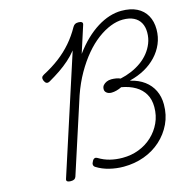

<svg xmlns="http://www.w3.org/2000/svg" viewBox="-153 -1283 1450 1450"><g transform="rotate(-15 572.0 -558.0)"><path d="M637 12Q581 12 526 -1.5Q471 -15 427 -43Q416 -50 414.5 -62Q413 -74 423 -90Q430 -104 440.5 -107Q451 -110 462 -103Q503 -78 549 -66.5Q595 -55 647 -55Q715 -55 774.5 -78Q834 -101 879 -143Q924 -185 950 -241Q976 -297 976 -364Q976 -423 951.5 -465.5Q927 -508 881.5 -535Q836 -562 773 -573Q753 -563 732 -557.5Q711 -552 693 -552Q669 -552 654.5 -564Q640 -576 641 -593Q641 -611 651.5 -623Q662 -635 678.5 -642.5Q695 -650 716 -650Q734 -650 752.5 -647Q771 -644 786 -637Q832 -647 874 -665Q916 -683 951.5 -708.5Q987 -734 1013 -766.5Q1039 -799 1054.5 -838Q1070 -877 1070 -922Q1070 -966 1052.5 -997.5Q1035 -1029 1001 -1046Q967 -1063 916 -1063Q870 -1063 819 -1043Q768 -1023 716.5 -984.5Q665 -946 617 -889Q569 -832 527 -758.5Q485 -685 454 -596L264 -10Q260 2 250.5 8Q241 14 222 14Q204 14 195.5 8Q187 2 191 -11L491 -936Q462 -900 426.5 -868.5Q391 -837 350.5 -809.5Q310 -782 263 -755Q247 -746 236.5 -751Q226 -756 219 -772Q213 -787 216 -797.5Q219 -808 234 -816Q305 -853 361.5 -896Q418 -939 463 -991Q508 -1043 543 -1106Q551 -1119 560.5 -1124.5Q570 -1130 587 -1130Q605 -1130 613.5 -1123.5Q622 -1117 618 -1104L550 -893Q593 -952 639 -996Q685 -1040 733 -1070Q781 -1100 829 -1115Q877 -1130 923 -1130Q994 -1130 1043 -1105.5Q1092 -1081 1118 -1035Q1144 -989 1144 -926Q1144 -867 1122 -815Q1100 -763 1060.5 -721Q1021 -679 968.5 -650Q916 -621 852 -605L851 -603Q915 -588 959.5 -555Q1004 -522 1027.5 -473.5Q1051 -425 1051 -364Q1051 -282 1018.5 -213.5Q986 -145 929.5 -94Q873 -43 798 -15.5Q723 12 637 12Z"/></g></svg>

Font: Playwrite CU Light
Style: Regular
Weight: 300
Designer: Veronika Burian, José Scaglione
Foundry: TypeTogether
Version: Version 1.002